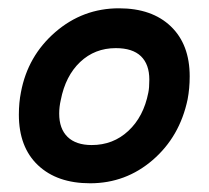

<svg xmlns="http://www.w3.org/2000/svg" viewBox="-20 -506 498 458"><path d="M195 -68.8Q116.2 -68.8 70.6 -111.9Q25 -155 25 -232.5Q25 -261.2 30 -286.2Q46.2 -372.5 111.9 -429.4Q177.5 -486.2 263.8 -486.2Q342.5 -486.2 387.5 -443.1Q432.5 -400 432.5 -323.8Q432.5 -295 427.5 -268.8Q408.8 -180 344.4 -124.4Q280 -68.8 195 -68.8ZM336.2 -316.2Q336.2 -352.5 316.2 -371.9Q296.2 -391.2 256.2 -391.2Q206.2 -391.2 171.2 -358.1Q136.2 -325 125 -267.5Q121.2 -251.2 121.2 -235Q121.2 -198.8 141.2 -179.4Q161.2 -160 198.8 -160Q250 -160 286.2 -193.8Q322.5 -227.5 333.8 -285Q336.2 -296.2 336.2 -316.2Z"/></svg>

Font: Cambay
Style: Bold Italic
Weight: 700
Italic angle: -11°
Designer: Pooja Saxena
Foundry: Pooja Saxena
Version: Version 1.006;PS 001.006;hotconv 1.0.70;makeotf.lib2.5.58329